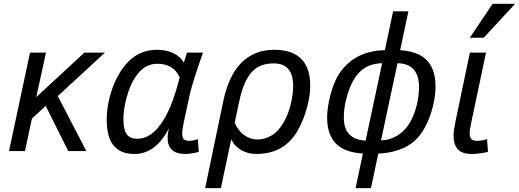

<svg xmlns="http://www.w3.org/2000/svg" viewBox="-20 -786 2700 999"><path d="M335 0 217.8 -234.9 146 -168.9 109.9 0H26.9L136.2 -512.2H219.2L168.9 -280.8L418.9 -512.2H525.9L280.8 -286.1L429.2 0Z M1014.2 3.9Q1007.3 6.3 998.3 8.3Q989.3 10.3 980 11.7Q970.7 13.2 961.9 14.2Q953.1 15.1 947.3 15.1Q897.5 15.1 874.8 -6.1Q852.1 -27.3 852.1 -68.8Q852.1 -75.7 853.5 -89.1Q855 -102.5 858.4 -118.2Q826.7 -54.2 781.2 -19.5Q735.8 15.1 679.2 15.1Q641.1 15.1 613.8 3.2Q586.4 -8.8 568.8 -31.7Q551.3 -54.7 543.2 -88.1Q535.2 -121.6 535.2 -165Q535.2 -189 538.6 -217Q542 -245.1 549.1 -274.4Q556.2 -303.7 567.1 -333.3Q578.1 -362.8 593.3 -390.1Q631.3 -460 681.9 -493.4Q732.4 -526.9 796.4 -526.9Q845.2 -526.9 881.8 -509.5Q918.5 -492.2 937 -460Q940.9 -474.1 945.1 -487.8Q949.2 -501.5 953.1 -512.2H1036.1Q1023.9 -477.5 1012.5 -443.8Q1001 -410.2 991.5 -379.9Q981.9 -349.6 974.9 -324.2Q967.8 -298.8 964.4 -280.8L936 -148.9Q932.1 -130.4 930.2 -116Q928.2 -101.6 928.2 -90.8Q928.2 -67.9 937.7 -60.5Q947.3 -53.2 964.4 -53.2Q974.1 -53.2 986.3 -55.7Q998.5 -58.1 1009.3 -62ZM692.4 -64Q732.9 -64 766.4 -88.1Q799.8 -112.3 827.1 -155.3Q854.5 -198.2 876.2 -256.8Q897.9 -315.4 915 -383.8Q897.9 -420.4 868.7 -437.3Q839.4 -454.1 800.3 -454.1Q754.4 -454.1 722.4 -428Q690.4 -401.9 667 -355Q655.8 -332.5 647.5 -307.4Q639.2 -282.2 633.5 -257.3Q627.9 -232.4 625 -209Q622.1 -185.5 622.1 -166Q622.1 -110.8 639.6 -87.4Q657.2 -64 692.4 -64Z M1047.4 192.9 1142.1 -261.2Q1155.3 -323.7 1177.7 -373Q1200.2 -422.4 1232.9 -456.5Q1265.6 -490.7 1309.1 -508.8Q1352.5 -526.9 1408.2 -526.9Q1457.5 -526.9 1492.9 -513.7Q1528.3 -500.5 1550.8 -476.1Q1573.2 -451.7 1583.7 -417.2Q1594.2 -382.8 1594.2 -340.8Q1594.2 -315.9 1590.1 -287.1Q1585.9 -258.3 1577.9 -228.3Q1569.8 -198.2 1558.1 -168Q1546.4 -137.7 1531.2 -110.8Q1511.7 -75.7 1487.5 -51.5Q1463.4 -27.3 1435.5 -12.7Q1407.7 2 1377.2 8.5Q1346.7 15.1 1314.5 15.1Q1290 15.1 1269.3 9.3Q1248.5 3.4 1231.9 -6.8Q1215.3 -17.1 1202.9 -31Q1190.4 -44.9 1183.1 -61L1129.4 192.9ZM1201.2 -147Q1209 -127.9 1220.9 -112.1Q1232.9 -96.2 1248.3 -84.5Q1263.7 -72.8 1282.2 -66.4Q1300.8 -60.1 1321.3 -60.1Q1357.4 -60.1 1393.3 -81.3Q1429.2 -102.5 1456.1 -149.9Q1467.8 -170.4 1477.1 -193.8Q1486.3 -217.3 1492.4 -241.9Q1498.5 -266.6 1502 -291.7Q1505.4 -316.9 1505.4 -340.8Q1505.4 -366.2 1500 -387.2Q1494.6 -408.2 1482.7 -423.6Q1470.7 -439 1451.4 -447.5Q1432.1 -456.1 1404.3 -456.1Q1370.1 -456.1 1342.3 -446.5Q1314.5 -437 1292.5 -413.8Q1270.5 -390.6 1253.4 -352.1Q1236.3 -313.5 1224.1 -255.9Z M1830.1 192.9 1868.2 13.2Q1824.2 10.3 1789.6 -1.5Q1754.9 -13.2 1731.2 -35.6Q1707.5 -58.1 1694.8 -92.3Q1682.1 -126.5 1682.1 -174.8Q1682.1 -193.8 1684.8 -216.8Q1687.5 -239.7 1692.6 -263.9Q1697.8 -288.1 1705.3 -313.2Q1712.9 -338.4 1723.1 -361.8Q1741.2 -403.3 1768.6 -433.8Q1795.9 -464.4 1829.3 -484.4Q1862.8 -504.4 1901.6 -514.4Q1940.4 -524.4 1982.4 -524.9L2025.4 -727.1H2105L2062 -524.9Q2105.5 -522 2139.6 -510.3Q2173.8 -498.5 2197.5 -475.8Q2221.2 -453.1 2233.6 -418.2Q2246.1 -383.3 2246.1 -334Q2246.1 -312.5 2242.7 -286.4Q2239.3 -260.3 2232.4 -232.7Q2225.6 -205.1 2215.3 -177Q2205.1 -148.9 2191.4 -124Q2153.8 -54.2 2093 -22.5Q2032.2 9.3 1948.2 13.2L1910.2 192.9ZM1968.3 -457Q1937 -456.5 1911.6 -448Q1886.2 -439.5 1866.2 -424.1Q1846.2 -408.7 1830.8 -387Q1815.4 -365.2 1804.2 -338.9Q1788.6 -302.2 1778.8 -259.5Q1769 -216.8 1769 -173.8Q1769 -147.5 1775.4 -126Q1781.7 -104.5 1795.7 -89.1Q1809.6 -73.7 1830.8 -64.9Q1852.1 -56.2 1882.3 -54.2ZM1962.4 -55.2Q2012.2 -57.6 2051.5 -83.3Q2090.8 -108.9 2114.3 -150.9Q2125.5 -170.4 2134 -192.9Q2142.6 -215.3 2148.4 -239Q2154.3 -262.7 2157.2 -287.1Q2160.2 -311.5 2160.2 -335Q2160.2 -361.8 2153.8 -384.3Q2147.5 -406.7 2133.8 -422.9Q2120.1 -439 2099.1 -447.8Q2078.1 -456.5 2048.3 -457Z M2519 3.9Q2512.7 5.9 2502.9 7.8Q2493.2 9.8 2481.7 11.5Q2470.2 13.2 2458 14.2Q2445.8 15.1 2434.1 15.1Q2383.3 15.1 2361.6 -10Q2339.8 -35.2 2339.8 -80.1Q2339.8 -95.7 2342.8 -114.3Q2345.7 -132.8 2350.1 -154.8L2424.8 -512.2H2508.8L2432.1 -148.9Q2428.2 -130.9 2426 -116.7Q2423.8 -102.5 2423.8 -91.8Q2423.8 -70.8 2432.9 -62Q2441.9 -53.2 2463.9 -53.2Q2475.1 -53.2 2489.3 -55.7Q2503.4 -58.1 2514.2 -62ZM2497.1 -589.8H2424.8L2543 -766.1H2660.2Z"/></svg>

Font: Clear Sans
Style: Italic
Weight: 400
Italic angle: -12°
Foundry: Intel Corporation
Version: Version 1.00